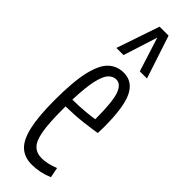

<svg xmlns="http://www.w3.org/2000/svg" viewBox="-271 -799 817 817"><g transform="rotate(45 138.0 -390.0)"><path d="M150 10Q106 10 78.5 -15.5Q51 -41 38 -99Q25 -157 25 -254Q25 -368 40.5 -431Q56 -494 84 -519Q112 -544 151 -544Q204 -544 229.5 -492.5Q255 -441 255 -320Q255 -314 254.5 -301.5Q254 -289 254 -284Q226 -279 179.5 -273.5Q133 -268 77 -267V-248Q77 -167 85 -121.5Q93 -76 111.5 -57.5Q130 -39 161 -39Q194 -39 237 -56L246 -10Q199 10 150 10ZM77 -308Q114 -308 152.5 -311.5Q191 -315 205 -318Q205 -422 191 -461.5Q177 -501 149 -501Q130 -501 115 -486Q100 -471 90 -429.5Q80 -388 77 -308ZM54 -596 120 -790H174L238 -596H195L146 -750L97 -596Z"/></g></svg>

Font: Georama ExtraCondensed Light
Style: Regular
Weight: 300
Width: 2
Designer: Jean-Baptiste Levee
Foundry: Production Type
Version: Version 1.000